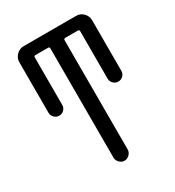

<svg xmlns="http://www.w3.org/2000/svg" viewBox="-176 -833 853 937"><g transform="rotate(-30 250.0 -365.0)"><path d="M44.9 -387.7V-672.9Q44.9 -696.3 62 -713.4Q79.1 -730.5 101.6 -730.5H398.4Q421.9 -730.5 438.5 -713.4Q455.1 -696.3 455.1 -672.9V-387.7Q455.1 -372.1 443.8 -360.8Q432.6 -349.6 417 -349.6Q401.4 -349.6 389.6 -360.8Q377.9 -372.1 377.9 -387.7V-655.3Q377.9 -664.1 370.1 -664.1H298.8Q290 -664.1 290 -655.3V-40Q290 -24.4 277.8 -12.2Q265.6 0 250 0Q234.4 0 222.2 -12.2Q210 -24.4 210 -40V-655.3Q210 -664.1 202.1 -664.1H130.9Q122.1 -664.1 122.1 -655.3V-387.7Q122.1 -372.1 110.8 -360.8Q99.6 -349.6 84 -349.6Q68.4 -349.6 56.6 -360.8Q44.9 -372.1 44.9 -387.7Z"/></g></svg>

Font: Rounded Mgen+ 1mn regular
Style: Regular
Weight: 400
Designer: [Source Han Sans]
Ryoko NISHIZUKA  (kana & ideographs); Paul D. Hunt (Latin, Greek & Cyrillic); Wenlong ZHANG  (bopomofo
Version: Version 1.059.20150602